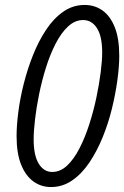

<svg xmlns="http://www.w3.org/2000/svg" viewBox="-20 -748 502 776"><path d="M186 8Q146 8 114.5 -15Q83 -38 65 -83.5Q47 -129 47 -198Q47 -240 54 -295Q61 -350 76 -409.5Q91 -469 113.5 -525.5Q136 -582 166.5 -628Q197 -674 236 -701Q275 -728 322 -728Q363 -728 394.5 -705.5Q426 -683 444 -637.5Q462 -592 462 -522Q462 -480 454.5 -424.5Q447 -369 432.5 -309.5Q418 -250 395 -193.5Q372 -137 341.5 -91.5Q311 -46 272 -19Q233 8 186 8ZM191 -53Q224 -53 251.5 -79Q279 -105 301.5 -149Q324 -193 341 -246Q358 -299 369.5 -353.5Q381 -408 387 -456Q393 -504 393 -536Q393 -601 372 -634Q351 -667 316 -667Q283 -667 255 -641Q227 -615 204.5 -571Q182 -527 165.5 -474Q149 -421 138 -367Q127 -313 121.5 -265Q116 -217 116 -185Q116 -120 136.5 -86.5Q157 -53 191 -53Z"/></svg>

Font: Instrument Sans Condensed
Style: Italic
Weight: 400
Width: 3
Italic angle: -13°
Designer: Rodrigo Fuenzalida
Foundry: fragTYPE
Version: Version 1.000;gftools[0.9.28]